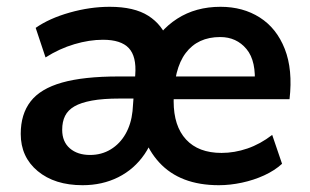

<svg xmlns="http://www.w3.org/2000/svg" viewBox="-20 -538 912 565"><path d="M223 7Q141 7 91 -34.5Q41 -76 41 -144Q41 -202 70 -239.5Q99 -277 162.5 -295Q226 -313 329 -313H384L378 -248H332Q283 -248 250.5 -242Q218 -236 199 -225Q180 -214 171.5 -197Q163 -180 163 -156Q163 -121 185.5 -101.5Q208 -82 245 -82Q279 -82 306 -98.5Q333 -115 349.5 -144Q366 -173 370 -211L378 -318Q382 -372 359 -396.5Q336 -421 283 -421Q243 -421 199 -408Q155 -395 114 -369L85 -456Q125 -484 185 -501Q245 -518 303 -518Q375 -518 416.5 -491.5Q458 -465 474.5 -418Q491 -371 487 -307L477 -198L443 -192Q436 -129 405.5 -84.5Q375 -40 328 -16.5Q281 7 223 7ZM624 7Q510 7 448.5 -60Q387 -127 387 -239Q387 -322 417 -385Q447 -448 501.5 -483Q556 -518 629 -518Q695 -518 744.5 -486.5Q794 -455 818 -394Q842 -333 832 -246H477L482 -313H764L729 -285Q735 -358 705.5 -393.5Q676 -429 628 -429Q562 -429 526.5 -382Q491 -335 491 -240Q491 -167 527.5 -127.5Q564 -88 632 -88Q670 -88 708 -101Q746 -114 781 -141L810 -56Q788 -36 757.5 -22Q727 -8 692 -0.5Q657 7 624 7Z"/></svg>

Font: Muli
Style: Bold Italic
Weight: 700
Italic angle: -4.541°
Designer: Vernon Adams
Foundry: Vernon Adams
Version: Version 2.100; ttfautohint (v1.8.1.43-b0c9)